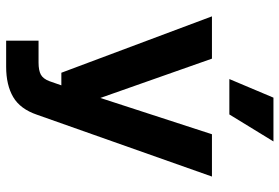

<svg xmlns="http://www.w3.org/2000/svg" viewBox="-166 -616 931 640"><g transform="rotate(90 300.0 -295.5)"><path d="M115 150V42H188Q214 42 228 34.5Q242 27 250 6L264 -34H222L34 -536H175L306 -164L427 -536H568L362 47Q343 103 303 126.5Q263 150 202 150ZM243 -594 305 -741H451L361 -594Z"/></g></svg>

Font: Geist Mono
Style: Bold
Weight: 700
Monospace: yes
Designer: Basement.studio, Andrés Briganti, Mateo Zaragoza
Foundry: Basement.studio, Vercel, Andrés Briganti, Guido Ferreyra, Mateo Zaragoza
Version: Version 1.500; ttfautohint (v1.8.4.7-5d5b)